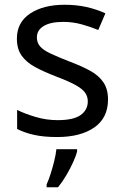

<svg xmlns="http://www.w3.org/2000/svg" viewBox="-20 -566 519 807"><path d="M434 -148Q434 -70 376 -30Q318 10 220 10Q164 10 123.5 1Q83 -8 52 -24V-104Q84 -88 129.5 -74.5Q175 -61 222 -61Q289 -61 319 -82.5Q349 -104 349 -140Q349 -160 338 -176Q327 -192 298.5 -208Q270 -224 217 -244Q165 -264 128 -284Q91 -304 71 -332Q51 -360 51 -404Q51 -472 106.5 -509Q162 -546 252 -546Q301 -546 343.5 -536.5Q386 -527 423 -510L393 -440Q359 -454 322 -464Q285 -474 246 -474Q192 -474 163.5 -456.5Q135 -439 135 -409Q135 -387 148 -371.5Q161 -356 191.5 -341.5Q222 -327 273 -307Q324 -288 360 -268Q396 -248 415 -219.5Q434 -191 434 -148ZM304 70Q300 88 287.5 115.5Q275 143 258.5 171Q242 199 224 221H176V209Q184 192 192.5 165.5Q201 139 208 110.5Q215 82 217 61H304Z"/></svg>

Font: Noto Sans Lisu
Style: Regular
Weight: 400
Designer: Monotype Design Team. David Williams.
Foundry: Monotype Imaging Inc.
Version: Version 2.102